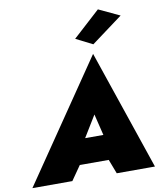

<svg xmlns="http://www.w3.org/2000/svg" viewBox="-142 -1103 1004 1188"><g transform="rotate(-10 360.5 -509.5)"><path d="M187 -90H550L578 -248H215ZM421 -382 468 -189 443 -133 494 0H734L478 -753L-36 0H215L311 -138L303 -189ZM687 -957 555 -1019 385 -864 490 -811Z"/></g></svg>

Font: Jost Black
Style: Italic
Weight: 900
Italic angle: -5°
Version: Version 3.710